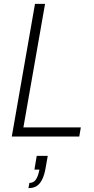

<svg xmlns="http://www.w3.org/2000/svg" viewBox="-20 -706 485 993"><path d="M41 0 161 -686H213L101 -47H398L390 0ZM127 267 132 240Q153 240 165 223.5Q177 207 184 171H158L170 100H227L216 162Q210 198 198.5 221.5Q187 245 170 256Q153 267 127 267Z"/></svg>

Font: Archivo SemiCondensed Thin
Style: Italic
Weight: 250
Width: 4
Italic angle: -10°
Designer: Hector Gatti
Foundry: Omnibus-Type
Version: Version 2.001